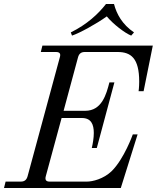

<svg xmlns="http://www.w3.org/2000/svg" viewBox="-30 -940 784 960"><path d="M324 -778 330 -762C367 -774 451 -820 504 -858C535 -820 595 -774 626 -762L640 -778C581 -818 553 -870 540 -920H500C461 -870 405 -818 324 -778ZM-10 0H574L658 -268H634C634 -268 591 -146 528 -84C487 -45 433 -32 404 -32H218C200 -32 194 -41 199 -59L278 -350H379C426 -350 439 -318 439 -275C439 -250 434 -222 429 -200H454L542 -528H517C502 -470 480 -386 396 -386H288L360 -653C365 -672 376 -680 394 -680H558C624 -680 666 -650 666 -532C666 -505 663 -484 663 -484H688L734 -712H182L174 -680H250C268 -680 275 -672 269 -653L108 -59C103 -41 93 -32 74 -32H-2Z"/></svg>

Font: Old Standard
Style: Italic
Weight: 400
Italic angle: -15.2°
Designer: Alexey Kryukov <alexios@thessalonica.org.ru>
Version: Version 2.0